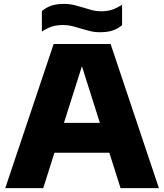

<svg xmlns="http://www.w3.org/2000/svg" viewBox="-20 -966 844 986"><path d="M7 0 255.5 -740H548L796 0H599L391.5 -655H410L202 0ZM209 -181.5 254 -335H548.5L592.5 -181.5ZM494 -800.5Q465 -800.5 440.5 -806.8Q416 -813 392.5 -820Q371 -827 349.5 -832.2Q328 -837.5 304 -837.5Q270.5 -837.5 245.8 -829.2Q221 -821 195 -804V-909Q217.5 -928 244 -937Q270.5 -946 308 -946Q337 -946 361.8 -939.8Q386.5 -933.5 409.5 -926.5Q431.5 -919.5 453 -913.8Q474.5 -908 498 -908Q531.5 -908 556.5 -916.5Q581.5 -925 607 -942V-837Q585 -818 558.2 -809.2Q531.5 -800.5 494 -800.5Z"/></svg>

Font: Encode Sans SC SemiExpanded ExtraBold
Style: Regular
Weight: 800
Width: 6
Designer: Multiple Designers
Foundry: Impallari Type
Version: Version 3.002